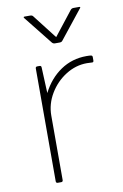

<svg xmlns="http://www.w3.org/2000/svg" viewBox="-85 -781 539 843"><g transform="rotate(-10 184.5 -359.0)"><path d="M323 -513Q337 -513 343 -512Q350 -511 350 -504V-489Q350 -481 344 -481L320 -482Q270 -482 225.5 -454Q181 -426 153.5 -380Q126 -334 126 -282V5Q126 13 118 13H103Q95 13 95 5V-498Q95 -506 103 -506H113Q121 -506 121 -498L126 -383Q157 -444 208 -478.5Q259 -513 323 -513ZM86 -731H111Q120 -731 124 -725L207 -618L291 -725Q296 -731 304 -731H329Q337 -731 332 -725L231 -598Q227 -592 218 -592H197Q189 -592 184 -598L83 -725Q79 -731 86 -731Z"/></g></svg>

Font: LINE Seed JP_TTF Thin
Style: Regular
Weight: 250
Designer: LY Corporation & Fontrix & Fontworks
Version: Version 1.008